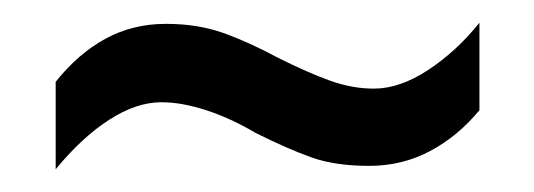

<svg xmlns="http://www.w3.org/2000/svg" viewBox="-20 -437 470 169"><path d="M205 -320Q183 -333 161.5 -340Q140 -347 122 -347Q100 -347 76 -331.5Q52 -316 29 -288V-365Q49 -390 73 -403Q97 -416 126 -416Q154 -416 176.5 -408Q199 -400 225 -386Q251 -373 270.5 -366Q290 -359 309 -359Q332 -359 357 -375.5Q382 -392 402 -417V-340Q383 -317 358.5 -304Q334 -291 305 -291Q275 -291 254 -298.5Q233 -306 205 -320Z"/></svg>

Font: Noto Sans Thai ExtraCondensed
Style: Regular
Weight: 400
Width: 2
Designer: Monotype Design Team
Foundry: Monotype Imaging Inc.
Version: Version 2.002